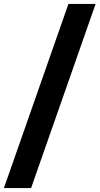

<svg xmlns="http://www.w3.org/2000/svg" viewBox="-53 -862 509 982"><path d="M297 -842H436L106 100H-33Z"/></svg>

Font: Idrija
Style: Bold
Weight: 700
Designer: Julieta Ulanovsky
Foundry: Julieta Ulanovsky
Version: Version 7.200